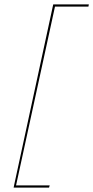

<svg xmlns="http://www.w3.org/2000/svg" viewBox="-20 -731 424 873"><path d="M230 -701 53 112H206L203 122H42L44 112L222 -711H384L382 -701Z"/></svg>

Font: Ysabeau Hairline
Style: Italic
Weight: 100
Italic angle: -12°
Designer: Christian Thalmann (Catharsis Fonts)
Version: Version 0.003